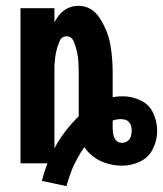

<svg xmlns="http://www.w3.org/2000/svg" viewBox="-20 -558 557 656"><path d="M207 78 123 60Q131 29 142 0H50V-530H166V-482Q169 -488 173 -494Q201 -538 248 -538Q295 -538 322.5 -493.5Q350 -449 357.5 -403Q365 -357 365 -310V-226Q382 -229 399 -229Q431 -229 460.5 -215Q490 -201 503.5 -171.5Q517 -142 517 -110.5Q517 -79 502.5 -49.5Q488 -20 458.5 -6Q429 8 398 8H397Q367 8 338 -2Q309 -12 287 -33Q276 -43 268 -55Q255 -37 245 -18Q232 5 223 29Q214 53 207 78ZM166 -51Q171 -61 177 -71Q207 -120 249 -161V-310Q249 -327 248 -345Q247 -363 243.5 -379.5Q240 -396 232.5 -415Q225 -434 207 -434Q190 -434 182.5 -415Q175 -396 171.5 -379.5Q168 -363 167 -345Q166 -336 166 -326ZM397 -70Q407 -70 415.5 -76Q424 -82 427 -91.5Q430 -101 430 -111Q430 -151 393 -151Q379 -151 365 -146V-132Q365 -126 365 -121Q365 -70 397 -70Z"/></svg>

Font: Iosevka SS01
Style: Bold
Weight: 700
Monospace: yes
Designer: Belleve Invis
Foundry: Belleve Invis
Version: 2.3.3; ttfautohint (v1.8.3)